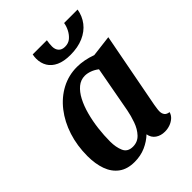

<svg xmlns="http://www.w3.org/2000/svg" viewBox="-215 -845 977 977"><g transform="rotate(-45 273.5 -357.0)"><path d="M175 20Q123 20 90 -4.5Q57 -29 41.5 -72Q26 -115 26 -171Q26 -246 47 -311Q68 -376 106.5 -425.5Q145 -475 197 -502.5Q249 -530 309 -530Q359 -530 414 -510L529 -524L451 -115Q450 -107 448 -95Q446 -83 446 -73Q446 -57 454 -46.5Q462 -36 480 -34Q475 -16 461 -4Q447 8 429.5 14Q412 20 393 20Q364 20 343 5.5Q322 -9 317 -37Q291 -12 255 4Q219 20 175 20ZM224 -41Q258 -41 280.5 -65Q303 -89 315.5 -124.5Q328 -160 334 -192L380 -442Q362 -456 342.5 -463Q323 -470 306 -470Q276 -470 252.5 -450.5Q229 -431 211.5 -397.5Q194 -364 182.5 -321Q171 -278 165.5 -232Q160 -186 160 -142Q160 -101 173 -71Q186 -41 224 -41ZM329 -596Q283 -596 252.5 -610Q222 -624 207 -649Q192 -674 192 -706Q192 -719 195 -734H297Q295 -723 294 -712.5Q293 -702 293 -693Q293 -671 305 -658Q317 -645 339 -645Q364 -645 380.5 -659Q397 -673 407.5 -693.5Q418 -714 421 -734H518Q511 -693 487 -662Q463 -631 423 -613.5Q383 -596 329 -596Z"/></g></svg>

Font: Sansita Swashed Light Medium
Style: Regular
Weight: 500
Version: Version 1.003